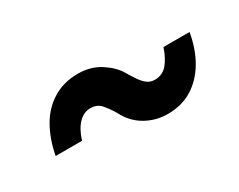

<svg xmlns="http://www.w3.org/2000/svg" viewBox="-45 -603 715 574"><g transform="rotate(-30 312.0 -316.5)"><path d="M410 -197Q370 -197 335 -217Q300 -237 281 -275Q266 -300 253 -314Q240 -328 218 -328Q195 -328 177 -309.5Q159 -291 148 -256H57Q67 -309 90 -349.5Q113 -390 150.5 -413Q188 -436 237 -436Q281 -436 314 -414.5Q347 -393 362 -367Q372 -350 381.5 -336Q391 -322 402 -313.5Q413 -305 428 -305Q455 -305 471.5 -324.5Q488 -344 499 -377H589Q580 -324 556.5 -283.5Q533 -243 496.5 -220Q460 -197 410 -197Z"/></g></svg>

Font: Figtree Light SemiBold
Style: Italic
Weight: 600
Italic angle: -9.5°
Version: Version 2.001;gftools[0.9.30]